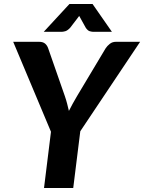

<svg xmlns="http://www.w3.org/2000/svg" viewBox="-20 -933 716 953"><path d="M45.5 0ZM378.5 -281.5 343.5 0H198.5L233 -279L45.5 -725.5H174Q193 -725.5 203.5 -716.8Q214 -708 219 -693.5L301.5 -457Q308.5 -437 313.2 -418.5Q318 -400 322 -382.5Q330.5 -400 340.8 -418.2Q351 -436.5 363 -457L504.5 -693.5Q512 -705 524.8 -715.2Q537.5 -725.5 555.5 -725.5H675.5ZM535.5 -775H444Q436 -775 425.5 -778Q415 -781 405.5 -795.5L379.5 -842.5L373 -854L364.5 -842.5L328.5 -795.5Q315 -781 303.8 -778Q292.5 -775 285 -775H197L324.5 -913H439.5Z"/></svg>

Font: Lato Heavy
Style: Italic
Weight: 800
Italic angle: -7°
Designer: Lukasz Dziedzic
Foundry: tyPoland Lukasz Dziedzic
Version: Version 2.007; 2014-02-27